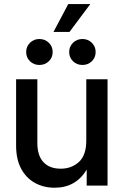

<svg xmlns="http://www.w3.org/2000/svg" viewBox="-20 -900 600 931"><path d="M244.6 10.3Q191.9 10.3 149.7 -12.9Q107.4 -36.1 82.8 -81.5Q58.1 -127 58.1 -194.3V-515.6H161.1V-207Q161.1 -145 190.9 -113.5Q220.7 -82 274.4 -82Q326.7 -82 362.5 -114.5Q398.4 -147 398.4 -218.8V-515.6H501.5V0H400.4V-77.6Q347.7 10.3 244.6 10.3ZM379.9 -585Q352.5 -585 334 -603Q315.4 -621.1 315.4 -647.9Q315.4 -674.3 334 -692.6Q352.5 -710.9 379.9 -710.9Q406.7 -710.9 425.3 -692.6Q443.8 -674.3 443.8 -647.9Q443.8 -621.1 425.3 -603Q406.7 -585 379.9 -585ZM170.9 -585Q144 -585 125.5 -603Q106.9 -621.1 106.9 -647.9Q106.9 -674.3 125.5 -692.6Q144 -710.9 170.9 -710.9Q198.2 -710.9 216.8 -692.6Q235.4 -674.3 235.4 -647.9Q235.4 -621.1 216.8 -603Q198.2 -585 170.9 -585ZM239.3 -745.1 311 -880.4H418L316.9 -745.1Z"/></svg>

Font: Inter Display Medium
Style: Regular
Weight: 500
Designer: Rasmus Andersson
Foundry: rsms
Version: Version 4.001;git-9221beed3